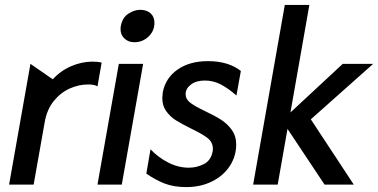

<svg xmlns="http://www.w3.org/2000/svg" viewBox="-20 -752 1540 782"><path d="M357 -501Q313 -501 270 -482.5Q227 -464 195 -429L104 -492L17 0H117L162 -254Q171 -306 199 -340.5Q227 -375 264 -391.5Q301 -408 339 -408Q366 -408 377 -400L394 -497Q379 -501 357 -501Z M563 -492H464L377 0H476ZM472 -645Q471 -641 471 -633Q471 -610 487 -595Q503 -580 527 -580Q561 -580 585 -603Q609 -626 609 -659Q609 -684 593 -698Q577 -712 551 -712Q527 -712 502.5 -696Q478 -680 472 -645Z M749 -69Q706 -69 665 -90Q624 -111 593 -144L576 -45Q613 -19 650.5 -4.5Q688 10 739 10Q797 10 843.5 -13Q890 -36 916 -76Q942 -116 942 -163Q942 -198 924 -223Q906 -248 881 -264Q856 -280 816 -299Q774 -319 755 -333.5Q736 -348 736 -369Q736 -391 757.5 -407.5Q779 -424 814 -424Q849 -424 879.5 -408Q910 -392 943 -363L961 -463Q910 -503 827 -503Q752 -503 703 -468.5Q654 -434 643 -376Q641 -360 641 -353Q641 -321 657.5 -298.5Q674 -276 696.5 -262Q719 -248 757 -229Q803 -207 825 -190Q847 -173 847 -146Q847 -139 846 -135Q839 -98 810 -83.5Q781 -69 749 -69Z M1240 -732H1140L1011 0H1111L1151 -227L1302 0H1421L1246 -266L1500 -492H1376L1163 -294Z"/></svg>

Font: Geom
Style: Italic
Weight: 400
Italic angle: -10°
Version: Version 1.102